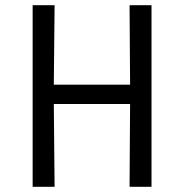

<svg xmlns="http://www.w3.org/2000/svg" viewBox="-20 -715 705 735"><path d="M105 0V-695H189L186 -391H478L476 -695H560V0H476L478 -317H186L189 0Z"/></svg>

Font: Ruda
Style: Regular
Weight: 400
Designer: Mariela Monsalve and Angelina Sanchez
Foundry: Mariela Monsalve and Angelina Sanchez
Version: Version 2.000